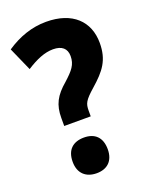

<svg xmlns="http://www.w3.org/2000/svg" viewBox="-139 -799 694 885"><g transform="rotate(-20 208.0 -356.0)"><path d="M113 -283V-244H243V-272C243 -306 249 -320 299 -364C364 -421 398 -464 398 -548C398 -654 327 -724 198 -724C128 -724 63 -701 2 -660L53 -545C101 -576 144 -594 185 -594C228 -594 251 -574 251 -537C251 -495 231 -472 188 -433C134 -387 113 -348 113 -283ZM93 -75C93 -18 128 12 180 12C231 12 265 -17 265 -75C265 -134 232 -163 180 -163C126 -163 93 -134 93 -75Z"/></g></svg>

Font: Noto Sans Gujarati Condensed ExtraBold
Style: Regular
Weight: 800
Width: 3
Designer: Jelle Bosma - Monotype Design Team, Universal Thirst
Foundry: Monotype Imaging Inc.
Version: Version 2.106